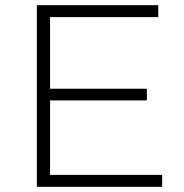

<svg xmlns="http://www.w3.org/2000/svg" viewBox="-20 -720 709 740"><path d="M167 -378H546V-333H167ZM173 -46H605V0H122V-700H590V-654H173Z"/></svg>

Font: Modern
Style: Regular
Weight: 300
Designer: Julieta Ulanovsky
Foundry: Julieta Ulanovsky
Version: Version 8.000